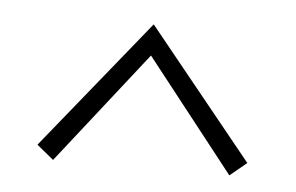

<svg xmlns="http://www.w3.org/2000/svg" viewBox="-31 -704 491 319"><g transform="rotate(5 214.0 -544.5)"><path d="M67 -425 39 -448 214 -664 389 -448 361 -425 214 -612Z"/></g></svg>

Font: EauTest Light
Style: Regular
Weight: 300
Designer: Christian Thalmann (Catharsis Fonts)
Version: Version 0.001;PS 000.001;hotconv 1.0.88;makeotf.lib2.5.64775